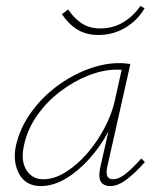

<svg xmlns="http://www.w3.org/2000/svg" viewBox="-20 -624 537 648"><path d="M118 4Q68 4 45.5 -35.5Q23 -75 33 -129Q46 -189 82 -240.5Q118 -292 168 -330Q218 -368 274 -389.5Q330 -411 383 -411Q394 -411 403 -410Q412 -409 420 -408L342 -61Q333 -19 361 -19Q382 -19 405.5 -38.5Q429 -58 457 -89L469 -77Q436 -40 407 -18Q378 4 352 4Q337 4 327.5 -3Q318 -10 316 -23.5Q314 -37 318 -57L360 -243L383 -277Q372 -229 345.5 -179.5Q319 -130 282 -88.5Q245 -47 202.5 -21.5Q160 4 118 4ZM126 -19Q163 -19 201.5 -43Q240 -67 273.5 -105.5Q307 -144 331.5 -190Q356 -236 366 -278L393 -399L406 -386Q401 -388 392 -388.5Q383 -389 375 -389Q329 -389 279 -369.5Q229 -350 183 -315Q137 -280 104 -232.5Q71 -185 60 -129Q50 -80 69.5 -49.5Q89 -19 126 -19ZM312 -506Q271 -506 241.5 -524Q212 -542 189 -576L210 -592Q231 -561 257 -544.5Q283 -528 318 -528Q361 -528 395.5 -548.5Q430 -569 454 -604L468 -596Q444 -555 403 -530.5Q362 -506 312 -506Z"/></svg>

Font: Ysabeau Office Thin
Style: Italic
Weight: 250
Italic angle: -12°
Designer: Christian Thalmann (Catharsis Fonts)
Version: Version 2.001;gftools[0.9.30]; featfreeze: tnum,lnum,ss02